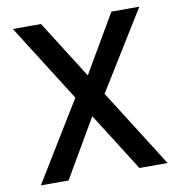

<svg xmlns="http://www.w3.org/2000/svg" viewBox="-79 -773 795 846"><g transform="rotate(-10 318.5 -350.0)"><path d="M477 0 34 -700H160L603 0ZM36 0 271 -384 335 -300 160 0ZM365 -320 302 -404 475 -700H600Z"/></g></svg>

Font: Host Grotesk Light Medium
Style: Regular
Weight: 500
Version: Version 1.003